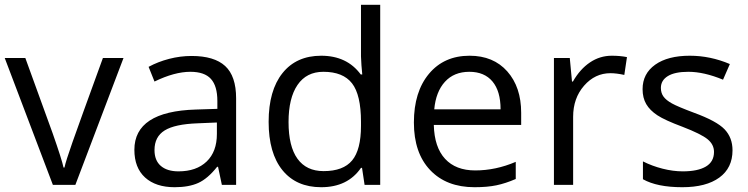

<svg xmlns="http://www.w3.org/2000/svg" viewBox="-20 -780 3156 810"><path d="M203.1 0 0 -535.2H86.9L202.1 -217.8Q241.2 -106.4 248 -73.2H252Q257.3 -99.1 285.9 -180.4Q314.5 -261.7 414.1 -535.2H501L297.9 0Z M916 0 899.9 -76.2H896Q856 -25.9 816.2 -8.1Q776.4 9.8 716.8 9.8Q637.2 9.8 592 -31.2Q546.9 -72.3 546.9 -147.9Q546.9 -310.1 806.2 -317.9L897 -320.8V-354Q897 -417 869.9 -447Q842.8 -477.1 783.2 -477.1Q716.3 -477.1 631.8 -436L606.9 -498Q646.5 -519.5 693.6 -531.7Q740.7 -543.9 788.1 -543.9Q883.8 -543.9 929.9 -501.5Q976.1 -459 976.1 -365.2V0ZM732.9 -57.1Q808.6 -57.1 851.8 -98.6Q895 -140.1 895 -214.8V-263.2L814 -259.8Q717.3 -256.3 674.6 -229.7Q631.8 -203.1 631.8 -147Q631.8 -103 658.4 -80.1Q685.1 -57.1 732.9 -57.1Z M1507.3 -71.8H1502.9Q1446.8 9.8 1335 9.8Q1230 9.8 1171.6 -62Q1113.3 -133.8 1113.3 -266.1Q1113.3 -398.4 1171.9 -471.7Q1230.5 -544.9 1335 -544.9Q1443.8 -544.9 1502 -465.8H1508.3L1504.9 -504.4L1502.9 -542V-759.8H1584V0H1518.1ZM1345.2 -58.1Q1428.2 -58.1 1465.6 -103.3Q1502.9 -148.4 1502.9 -249V-266.1Q1502.9 -379.9 1465.1 -428.5Q1427.2 -477.1 1344.2 -477.1Q1272.9 -477.1 1235.1 -421.6Q1197.3 -366.2 1197.3 -265.1Q1197.3 -162.6 1234.9 -110.4Q1272.5 -58.1 1345.2 -58.1Z M1981.9 9.8Q1863.3 9.8 1794.7 -62.5Q1726.1 -134.8 1726.1 -263.2Q1726.1 -392.6 1789.8 -468.8Q1853.5 -544.9 1960.9 -544.9Q2061.5 -544.9 2120.1 -478.8Q2178.7 -412.6 2178.7 -304.2V-252.9H1810.1Q1812.5 -158.7 1857.7 -109.9Q1902.8 -61 1984.9 -61Q2071.3 -61 2155.8 -97.2V-24.9Q2112.8 -6.3 2074.5 1.7Q2036.1 9.8 1981.9 9.8ZM1960 -477.1Q1895.5 -477.1 1857.2 -435.1Q1818.8 -393.1 1812 -318.8H2091.8Q2091.8 -395.5 2057.6 -436.3Q2023.4 -477.1 1960 -477.1Z M2561 -544.9Q2596.7 -544.9 2625 -539.1L2613.8 -463.9Q2580.6 -471.2 2555.2 -471.2Q2490.2 -471.2 2444.1 -418.5Q2397.9 -365.7 2397.9 -287.1V0H2316.9V-535.2H2383.8L2393.1 -436H2397Q2426.8 -488.3 2468.8 -516.6Q2510.7 -544.9 2561 -544.9Z M3070.3 -146Q3070.3 -71.3 3014.6 -30.8Q2959 9.8 2858.4 9.8Q2752 9.8 2692.4 -23.9V-99.1Q2731 -79.6 2775.1 -68.4Q2819.3 -57.1 2860.4 -57.1Q2923.8 -57.1 2958 -77.4Q2992.2 -97.7 2992.2 -139.2Q2992.2 -170.4 2965.1 -192.6Q2938 -214.8 2859.4 -245.1Q2784.7 -272.9 2753.2 -293.7Q2721.7 -314.5 2706.3 -340.8Q2690.9 -367.2 2690.9 -403.8Q2690.9 -469.2 2744.1 -507.1Q2797.4 -544.9 2890.1 -544.9Q2976.6 -544.9 3059.1 -509.8L3030.3 -443.8Q2949.7 -477.1 2884.3 -477.1Q2826.7 -477.1 2797.4 -459Q2768.1 -440.9 2768.1 -409.2Q2768.1 -387.7 2779.1 -372.6Q2790 -357.4 2814.5 -343.8Q2838.9 -330.1 2908.2 -304.2Q3003.4 -269.5 3036.9 -234.4Q3070.3 -199.2 3070.3 -146Z"/></svg>

Font: f01333215
Style: Regular
Weight: 400
Foundry: Ascender Corporation
Version: Version 1.10